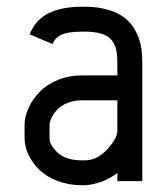

<svg xmlns="http://www.w3.org/2000/svg" viewBox="-20 -532 490 564"><path d="M220.7 -237.3Q196.3 -237.3 176.8 -229Q157.2 -220.7 146.7 -208.5Q136.2 -196.3 130.9 -184.8Q125.5 -173.3 125.5 -164.6V-126.5Q125.5 -105.5 149.7 -83.3Q173.8 -61 220.7 -61H229.5Q265.6 -61 295.2 -93.5Q324.7 -126 324.7 -147.5V-237.3ZM220.7 -512.2H229.5Q268.6 -512.2 298.6 -502.9Q328.6 -493.7 347.2 -478.8Q365.7 -463.9 377.4 -442.4Q389.2 -420.9 393.6 -398.9Q397.9 -377 397.9 -351.1V0H324.7V-23.9Q282.2 8.3 229.5 12.2H220.7Q182.6 12.2 150.1 0Q117.7 -12.2 96.7 -32.2Q75.7 -52.2 64 -76.7Q52.2 -101.1 52.2 -126.5V-164.6Q52.2 -189.5 64 -215.1Q75.7 -240.7 96.4 -262.2Q117.2 -283.7 149.9 -297.1Q182.6 -310.5 220.7 -310.5H324.7V-351.1Q324.7 -398.9 303.7 -418.9Q282.7 -439 229.5 -439H220.7Q180.7 -439 161.4 -430.4Q142.1 -421.9 134.3 -402.8L66.9 -431.2Q85 -475.1 123.8 -493.7Q162.6 -512.2 220.7 -512.2Z"/></svg>

Font: Anka/Coder Narrow
Style: Regular
Weight: 400
Width: 3
Monospace: yes
Version: Version 001.100